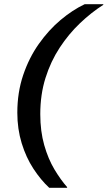

<svg xmlns="http://www.w3.org/2000/svg" viewBox="-20 -770 515 920"><path d="M173 -223Q173 -317 198 -396.5Q223 -476 266 -541.5Q309 -607 363 -658.5Q417 -710 475 -747V-750H386Q327 -722 270 -674Q213 -626 166 -559.5Q119 -493 91 -410Q63 -327 63 -230Q63 -152 84 -83.5Q105 -15 140.5 39Q176 93 216 130H301L302 127Q271 92 241 42Q211 -8 192 -74.5Q173 -141 173 -223Z"/></svg>

Font: Roboto Serif Medium
Style: Italic
Weight: 500
Italic angle: -10°
Designer: Greg Gazdowicz
Foundry: Commercial Type
Version: Version 1.008